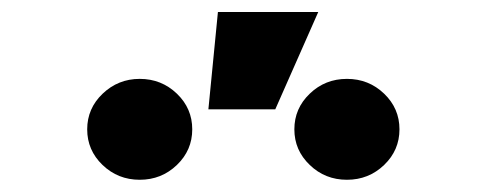

<svg xmlns="http://www.w3.org/2000/svg" viewBox="-20 -899 796 314"><path d="M547.4 -605Q511.7 -605 486.6 -629.2Q461.4 -653.3 461.4 -687.5Q461.4 -721.7 486.6 -745.8Q511.7 -770 547.4 -770Q583 -770 608.2 -745.8Q633.3 -721.7 633.3 -687.5Q633.3 -653.3 608.2 -629.2Q583 -605 547.4 -605ZM208.5 -605Q172.9 -605 147.7 -629.2Q122.6 -653.3 122.6 -687.5Q122.6 -721.7 147.9 -745.8Q173.3 -770 208.5 -770Q244.1 -770 269.3 -745.8Q294.4 -721.7 294.4 -687.5Q294.4 -653.3 269.3 -629.2Q244.1 -605 208.5 -605ZM320.8 -720.2 336.4 -879.4H500.5L430.2 -720.2Z"/></svg>

Font: Inter 16pt Black
Style: Regular
Weight: 900
Version: Version 4.001;git-66647c0bb